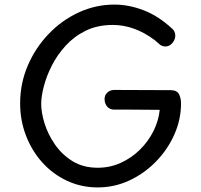

<svg xmlns="http://www.w3.org/2000/svg" viewBox="-20 -800 878 839"><path d="M733 -674Q739 -669 742.5 -661Q746 -653 746 -645Q746 -633 740 -622Q734 -611 724.5 -604Q715 -597 703 -597Q687 -597 676.5 -607Q666 -617 657 -624Q612 -658 566 -674.5Q520 -691 473 -691Q406 -691 355 -666Q304 -641 267 -600.5Q230 -560 206.5 -513.5Q183 -467 171.5 -422.5Q160 -378 160 -346Q160 -309 174.5 -261.5Q189 -214 219.5 -169.5Q250 -125 296.5 -96Q343 -67 407 -67Q461 -67 508 -88.5Q555 -110 591.5 -146Q628 -182 650.5 -227Q673 -272 678 -320Q645 -320 612 -320.5Q579 -321 545.5 -321Q512 -321 479 -321Q460 -321 449 -333.5Q438 -346 437 -365Q436 -383 448.5 -395Q461 -407 479 -407Q541 -407 603.5 -406.5Q666 -406 728 -406Q754 -405 762.5 -388Q771 -371 771 -348Q771 -278 742 -212.5Q713 -147 662 -94.5Q611 -42 545.5 -11.5Q480 19 407 19Q335 19 273 -10Q211 -39 165 -90Q119 -141 93.5 -207.5Q68 -274 68 -348Q68 -435 101 -512.5Q134 -590 191.5 -650.5Q249 -711 323.5 -745.5Q398 -780 480 -780Q543 -780 608 -755Q673 -730 733 -674Z"/></svg>

Font: Playpen Sans Hebrew
Style: Regular
Weight: 400
Designer: Tom Grace, Laura Meseguer, Veronika Burian, José Scaglione
Foundry: TypeTogether
Version: Version 2.000